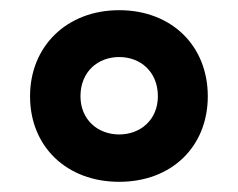

<svg xmlns="http://www.w3.org/2000/svg" viewBox="-20 -744 468 377"><path d="M214 -387C317 -387 388 -456 388 -555C388 -654 317 -724 214 -724C111 -724 39 -653 39 -555C39 -456 111 -387 214 -387ZM214 -480C172 -480 138 -509 138 -555C138 -603 172 -632 214 -632C256 -632 290 -603 290 -555C290 -509 256 -480 214 -480Z"/></svg>

Font: Noto Sans
Style: Bold Italic
Weight: 700
Italic angle: -12°
Designer: Monotype Design Team
Foundry: Monotype Imaging Inc.
Version: Version 2.013